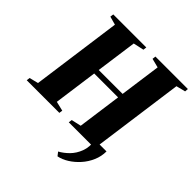

<svg xmlns="http://www.w3.org/2000/svg" viewBox="-266 -923 1324 1324"><g transform="rotate(45 396.0 -261.0)"><path d="M717.5 -42Q717.5 6.5 698.2 51Q679 95.5 647.2 131Q615.5 166.5 577.5 190.2Q539.5 214 502.5 221L482 194.5Q517 175.5 548.5 143.8Q580 112 597.5 65.8Q615 19.5 606.5 -42ZM-18.5 0 -15.5 -25 50 -41.5 140.5 -701 79 -718 82.5 -743H404.5L401.5 -718L324 -701L282.5 -401H515.5L557 -701L490.5 -718L493.5 -743H810L808 -718L740.5 -701L650 -41.5L712 -25.5L708.5 0H391.5L395 -25.5L466.5 -41.5L510.5 -362H277.5L233.5 -41.5L303 -25L299.5 0Z"/></g></svg>

Font: Merriweather 120pt Black
Style: Italic
Weight: 900
Italic angle: -7.8°
Version: Version 2.101